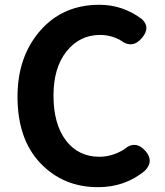

<svg xmlns="http://www.w3.org/2000/svg" viewBox="-20 -774 696 808"><path d="M53.7 -367.2Q53.7 -535.2 148.9 -644.5Q244.1 -753.9 398.4 -753.9Q496.1 -753.9 576.2 -694.3Q615.2 -659.2 578.1 -615.2Q537.1 -565.4 485.4 -605.5Q445.3 -627 401.4 -627Q315.4 -627 260.3 -558.1Q205.1 -489.3 205.1 -372.1Q205.1 -252 257.3 -183.1Q309.6 -114.3 398.4 -114.3Q451.2 -114.3 501 -144.5Q550.8 -187.5 593.8 -136.7Q628.9 -94.7 588.9 -54.7Q505.9 13.7 392.6 13.7Q246.1 13.7 149.9 -87.4Q53.7 -188.5 53.7 -367.2Z"/></svg>

Font: GenSenMaruGothic TW TTF Bold
Style: Regular
Weight: 700
Version: Version 1.301